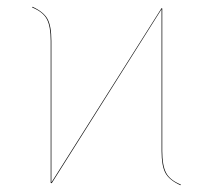

<svg xmlns="http://www.w3.org/2000/svg" viewBox="-20 -542 630 568"><path d="M515 4 514 6Q481 -9 469.5 -30Q458 -51 458 -95V-515L133 0L130 -1V-421Q130 -464 118.5 -485.5Q107 -507 75 -520L76 -522Q109 -507 120.5 -486Q132 -465 132 -421V-2L458 -518L460 -517V-95Q460 -52 471.5 -30.5Q483 -9 515 4Z"/></svg>

Font: FiraGO Two
Style: Regular
Weight: 100
Designer: bBox Type
Foundry: bBox Type GmbH
Version: Version 1.001